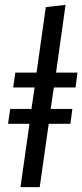

<svg xmlns="http://www.w3.org/2000/svg" viewBox="-20 -768 338 788"><path d="M201 -409 188 -321H277L269 -260H180L143 0H64L101 -260H13L22 -321H109L122 -409H34L43 -470H130L168 -739L249 -748L210 -470H298L290 -409Z"/></svg>

Font: Fira Sans Condensed
Style: Italic
Weight: 400
Width: 3
Italic angle: -8°
Designer: bBox Type GmbH & Carrois Corporate GbR & Edenspiekermann AG
Foundry: bBox Type GmbH & Carrois Corporate GbR & Edenspiekermann AG
Version: Version 4.301